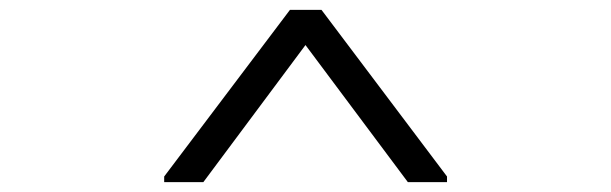

<svg xmlns="http://www.w3.org/2000/svg" viewBox="-20 -720 1242 390"><path d="M808.5 -350H888V-361.5L633 -700H569L313.5 -361.5V-350H393L600.5 -628.5Z"/></svg>

Font: Melete Light
Style: Regular
Weight: 300
Width: 6
Designer: Sora Sagano
Foundry: DOT COLON
Version: Version 0.200;FEAKit 1.0